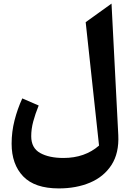

<svg xmlns="http://www.w3.org/2000/svg" viewBox="-20 -804 732 1081"><path d="M607.9 -783.7 646 -43.5Q650.9 58.1 607.7 124.8Q564.5 191.4 487.1 224.1Q409.7 256.8 311 256.8Q175.8 256.8 110.6 189Q45.4 121.1 45.4 4.9Q45.4 -62 61.8 -126.2Q78.1 -190.4 105.5 -250L197.8 -210Q178.2 -161.6 167 -119.6Q155.8 -77.6 155.8 -37.1Q155.8 29.3 206.1 57.4Q256.3 85.4 337.4 85.4Q457.5 85.4 537.6 15.6L462.4 -679.2Z"/></svg>

Font: Pinar Bold
Style: Regular
Weight: 700
Designer: Amin Abedi
Version: Version 3.000